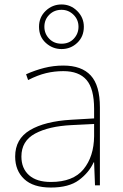

<svg xmlns="http://www.w3.org/2000/svg" viewBox="-20 -831 551 861"><path d="M264 -537Q346 -537 387 -492.5Q428 -448 428 -350V0H406L402 -103H400Q379 -57 334 -23.5Q289 10 208 10Q129 10 88.5 -28Q48 -66 48 -129Q48 -208 114.5 -247.5Q181 -287 299 -294L402 -300V-343Q402 -433 368 -472.5Q334 -512 264 -512Q224 -512 186.5 -503Q149 -494 106 -472L97 -498Q137 -516 178.5 -526.5Q220 -537 264 -537ZM301 -270Q199 -265 137.5 -232Q76 -199 76 -129Q76 -76 110 -45.5Q144 -15 208 -15Q308 -15 354.5 -72Q401 -129 402 -220V-275ZM256 -611Q216 -611 185.5 -638.5Q155 -666 155 -711Q155 -754 185 -782.5Q215 -811 256 -811Q297 -811 326.5 -781.5Q356 -752 356 -711Q356 -667 326.5 -639Q297 -611 256 -611ZM256 -635Q290 -635 311 -657.5Q332 -680 332 -711Q332 -743 309.5 -765Q287 -787 256 -787Q223 -787 201 -765Q179 -743 179 -711Q179 -680 200.5 -657.5Q222 -635 256 -635Z"/></svg>

Font: Noto Sans Kannada Thin
Style: Regular
Weight: 100
Designer: Jelle Bosma - Monotype Design Team
Foundry: Monotype Imaging Inc.
Version: Version 2.005; ttfautohint (v1.8.4.7-5d5b)